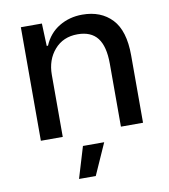

<svg xmlns="http://www.w3.org/2000/svg" viewBox="-83 -608 776 881"><g transform="rotate(-10 305.0 -167.0)"><path d="M72 0V-529H170L174 -424H180Q203 -479 251 -508Q299 -537 359 -537Q446 -537 497 -483Q548 -429 548 -314V0H445V-293Q445 -374 415 -413Q385 -452 322 -452Q255 -452 214.5 -405.5Q174 -359 174 -289V0ZM214 203 258 57H357L292 203Z"/></g></svg>

Font: Mona Sans Medium
Style: Regular
Weight: 500
Designer: Deni Anggara
Foundry: GitHub
Version: Version 2.000;Glyphs 3.2.3 (3260)